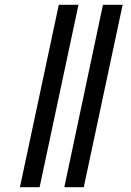

<svg xmlns="http://www.w3.org/2000/svg" viewBox="-20 -780 546 800"><path d="M248 0H329L491 -760H409ZM63 0H145L307 -760H225Z"/></svg>

Font: Noto Serif Display Condensed ExtraBold
Style: Italic
Weight: 800
Width: 3
Italic angle: -12°
Designer: Monotype Design Team
Foundry: Monotype Imaging Inc.
Version: Version 2.009